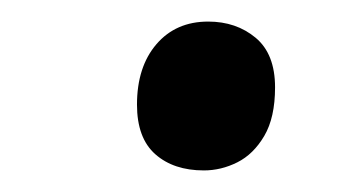

<svg xmlns="http://www.w3.org/2000/svg" viewBox="-20 -560 326 178"><path d="M169 -402Q141 -402 124 -417Q107 -432 107 -463Q107 -498 125 -519Q143 -540 173 -540Q199 -540 217 -525Q235 -510 235 -479Q235 -451 225 -434Q215 -417 200 -409.5Q185 -402 169 -402Z"/></svg>

Font: Noto Serif
Style: Italic
Weight: 400
Italic angle: -12°
Designer: Monotype Design Team
Foundry: Monotype Imaging Inc.
Version: Version 2.013